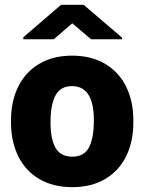

<svg xmlns="http://www.w3.org/2000/svg" viewBox="-20 -770 602 800"><path d="M328.6 -750 488.8 -612.8V-606.4H359.4L281.2 -672.9L204.1 -606.4H77.1V-614.7L234.4 -750ZM25.9 -269Q25.9 -347.2 55.4 -408Q85 -468.8 142.3 -503.4Q199.7 -538.1 280.3 -538.1Q361.3 -538.1 418.9 -503.4Q476.6 -468.8 506.1 -408Q535.6 -347.2 535.6 -269V-258.8Q535.6 -180.7 506.1 -119.9Q476.6 -59.1 419.2 -24.7Q361.8 9.8 281.2 9.8Q201.2 9.8 144 -23.9Q86.9 -57.6 57.1 -116.9Q27.3 -176.3 25.9 -252.4ZM281.2 -117.2Q330.6 -117.2 350.8 -155.8Q371.1 -194.3 371.1 -269Q371.1 -411.1 280.3 -411.1Q231.4 -411.1 210.9 -371.8Q190.4 -332.5 190.4 -258.8Q190.4 -192.9 210.9 -155Q231.4 -117.2 281.2 -117.2Z"/></svg>

Font: Mardoto Black
Style: Regular
Weight: 900
Designer: Christian Robertson, Vahan Hovhannisyan
Foundry: Google
Version: Version 1.000